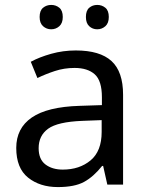

<svg xmlns="http://www.w3.org/2000/svg" viewBox="-20 -750 601 780"><path d="M288 -545Q386 -545 433 -502Q480 -459 480 -365V0H416L399 -76H395Q360 -32 321.5 -11Q283 10 215 10Q142 10 94 -28.5Q46 -67 46 -149Q46 -229 109 -272.5Q172 -316 303 -320L394 -323V-355Q394 -422 365 -448Q336 -474 283 -474Q241 -474 203 -461.5Q165 -449 132 -433L105 -499Q140 -518 188 -531.5Q236 -545 288 -545ZM314 -259Q214 -255 175.5 -227Q137 -199 137 -148Q137 -103 164.5 -82Q192 -61 235 -61Q303 -61 348 -98.5Q393 -136 393 -214V-262ZM141 -681Q141 -707 155 -718.5Q169 -730 188 -730Q207 -730 221 -718.5Q235 -707 235 -681Q235 -656 221 -643.5Q207 -631 188 -631Q169 -631 155 -643.5Q141 -656 141 -681ZM329 -681Q329 -707 342.5 -718.5Q356 -730 375 -730Q394 -730 408 -718.5Q422 -707 422 -681Q422 -656 408 -643.5Q394 -631 375 -631Q356 -631 342.5 -643.5Q329 -656 329 -681Z"/></svg>

Font: Noto Sans Bamum
Style: Regular
Weight: 400
Designer: Monotype Design Team
Foundry: Monotype Imaging Inc.
Version: Version 2.001